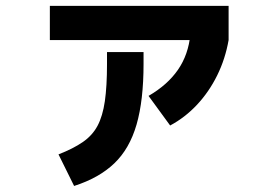

<svg xmlns="http://www.w3.org/2000/svg" viewBox="-20 -614 920 642"><path d="M175.6 -97.8Q224.4 -116.7 256.7 -138.9Q288.9 -161.1 306.1 -193.3Q323.3 -225.6 330.6 -275.6Q337.8 -325.6 337.8 -400V-440H460V-400Q460 -278.9 436.7 -197.8Q413.3 -116.7 362.2 -67.8Q311.1 -18.9 227.8 7.8ZM476.7 -293.3Q540 -330 575 -380.6Q610 -431.1 616.7 -500L744.4 -480Q733.3 -416.7 706.1 -361.7Q678.9 -306.7 638.9 -263.9Q598.9 -221.1 548.9 -194.4ZM146.7 -480V-594.4H744.4V-480Z"/></svg>

Font: Paperlogy 7 Bold
Style: Regular
Weight: 700
Designer: redesigned by Lee Juim, glyphs from Gmarket Sans & Montserrat
Foundry: PT&
Version: Version 1.001